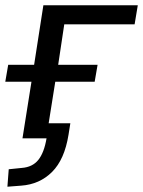

<svg xmlns="http://www.w3.org/2000/svg" viewBox="-22 -523 541 726"><path d="M6 183 11 117 60 112Q101 109 123 81.5Q145 54 154 0H63L97 -214H-2L9 -278H107L142 -503H499L487 -431H221L198 -278H347L336 -214H187L162 -57H244L237 -13Q222 80 175 127Q128 174 58 179Z"/></svg>

Font: Mulish Medium
Style: Italic
Weight: 500
Italic angle: -9°
Designer: Vernon Adams
Foundry: Vernon Adams
Version: Version 3.603; ttfautohint (v1.8.3)